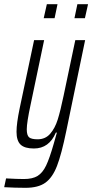

<svg xmlns="http://www.w3.org/2000/svg" viewBox="-65 -702 441 918"><path d="M-45 193 -36 151Q18 154 49 154Q91 154 115 139Q139 124 155.5 89.5Q172 55 192 -15L207 -68H202Q170 8 97 8Q53 8 33.5 -10.5Q14 -29 14 -72Q14 -112 29 -184L98 -510H146L81 -200Q63 -116 63 -84Q63 -55 74 -45.5Q85 -36 115 -36Q152 -36 175 -62.5Q198 -89 211 -130.5Q224 -172 239 -244L295 -510H342L252 -76Q229 36 207.5 91.5Q186 147 152 171.5Q118 196 57 196Q7 196 -45 193ZM144 -615 159 -682H210L196 -615ZM291 -615 305 -682H356L341 -615Z"/></svg>

Font: Saira Ultra Condensed Light
Style: Italic
Weight: 300
Width: 1
Italic angle: -12°
Designer: Hector Gatti with collaboration of the Omnibus-Type team
Foundry: Omnibus-Type
Version: Version 1.001; ttfautohint (v1.8)